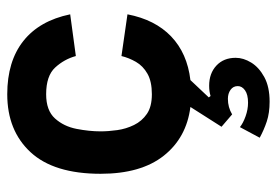

<svg xmlns="http://www.w3.org/2000/svg" viewBox="-140 -410 782 543"><g transform="rotate(-90 251.5 -139.0)"><path d="M163 148Q174 157 193.5 164Q213 171 232 171Q255 171 267 162.5Q279 154 279 142Q279 129 268.5 121.5Q258 114 243 114Q219 114 199 126L164 96L220 8Q133 -3 82 -67.5Q31 -132 31 -246Q31 -378 92 -444Q153 -510 256 -510Q349 -510 406.5 -464.5Q464 -419 482 -332L364 -316Q355 -349 331.5 -374.5Q308 -400 256 -400Q210 -400 187.5 -375Q165 -350 158 -314Q151 -278 151 -246Q151 -224 154.5 -199Q158 -174 169 -151.5Q180 -129 200.5 -115Q221 -101 256 -101Q292 -101 314 -113.5Q336 -126 347.5 -146Q359 -166 364 -187L482 -170Q467 -92 419.5 -46.5Q372 -1 296 8L247 60L251 65Q264 61 280 61Q315 61 337 81.5Q359 102 359 136Q359 158 345.5 180Q332 202 304.5 217Q277 232 235 232Q203 232 179 224Q155 216 133 204Z"/></g></svg>

Font: Haskoy Bold
Style: Regular
Weight: 700
Designer: Ertekin Erdin
Foundry: Ertekin Erdin
Version: Version 1.500; ttfautohint (v1.8.3)